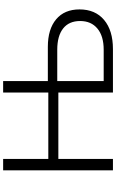

<svg xmlns="http://www.w3.org/2000/svg" viewBox="222 -962 740 1224"><g transform="rotate(-90 592.0 -350.0)"><path d="M118 0V-700H191V-412H614V-700H687V-415H905Q1018 -415 1081 -362Q1144 -309 1144 -213Q1144 -113 1077 -56.5Q1010 0 891 0H687H614V-348H191V0ZM687 -59H887Q974 -59 1022 -99Q1070 -139 1070 -209Q1070 -280 1022.5 -317.5Q975 -355 887 -355H687Z"/></g></svg>

Font: Modern
Style: Small
Weight: 400
Designer: Julieta Ulanovsky
Foundry: Julieta Ulanovsky
Version: Version 8.000